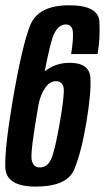

<svg xmlns="http://www.w3.org/2000/svg" viewBox="-27 -700 397 726"><path d="M108.5 5.5Q-4.5 5.5 -7 -66.8Q-9.5 -139 20.5 -317.5Q57 -530.5 87.5 -605.2Q118 -680 234.5 -680Q346 -680 349 -617Q352 -554 342 -495.5H242Q251 -552 248.5 -579.8Q246 -607.5 221.5 -607.5Q195 -607.5 177.5 -572Q165 -548 142 -430.5Q183.5 -462.5 236 -462.5Q311 -462.5 314.8 -406.2Q318.5 -350 299.5 -237Q281 -125.5 254 -60Q227 5.5 108.5 5.5ZM120 -311Q119 -304.5 117.5 -297.5Q88 -128.5 92.5 -97.8Q97 -67 124 -67Q151 -67 165.2 -95.8Q179.5 -124.5 198 -230Q218 -343.5 213.5 -368.2Q209 -393 184.5 -393Q160 -393 143 -366.5Q127.5 -343 120 -311Z"/></svg>

Font: Anybody Condensed Medium
Style: Italic
Weight: 500
Width: 3
Italic angle: -10°
Designer: Tyler Finck
Foundry: Etcetera Type Company
Version: Version 1.010; ttfautohint (v1.8.3) -l 8 -r 50 -G 200 -x 14 